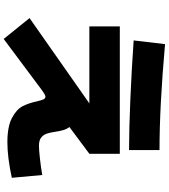

<svg xmlns="http://www.w3.org/2000/svg" viewBox="43 -883 914 1040"><g transform="rotate(90 500.0 -363.0)"><path d="M78 -66 540 -390H123V-555H813V-390L668 -282Q679 -268 684.5 -249.5Q690 -231 694 -204Q698 -175 704.5 -157.5Q711 -140 726 -128.5Q741 -117 770 -117Q791 -117 840.5 -122.5Q890 -128 928 -135L943 30Q832 54 751 54Q665 54 618.5 29Q572 4 555.5 -28Q539 -60 529 -106Q523 -132 518 -142Q513 -152 503 -152Q497 -152 483 -143Q469 -134 439 -111L191 74ZM219 -800Q555 -770 793 -770V-605Q682 -605 518.5 -612Q355 -619 199 -630Z"/></g></svg>

Font: Enso Black
Style: Regular
Weight: 900
Designer: Coji Morishita
Foundry: UNDERFOREST DESIGN
Version: Version 1.000